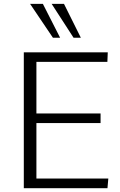

<svg xmlns="http://www.w3.org/2000/svg" viewBox="-20 -984 630 1004"><path d="M104.5 0V-710.4H543.5L541.5 -660.6H170.4V-390.6H505.9V-340.3H170.4V-50.3H546.4L542 0ZM256.8 -786.6 137.2 -963.9H204.1L294.4 -786.6ZM364.7 -786.6 250 -963.9H314.5L402.8 -786.6Z"/></svg>

Font: Comme ExtraLight
Style: Regular
Weight: 250
Version: Version 1.000;gftools[0.9.27]